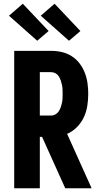

<svg xmlns="http://www.w3.org/2000/svg" viewBox="-20 -1007 540 1027"><path d="M56 0V-735H254Q283 -735 311 -728.5Q339 -722 363.5 -706.5Q388 -691 405.5 -668Q423 -645 433.5 -618Q444 -591 448 -562.5Q452 -534 452 -505Q452 -473 447 -441Q442 -409 428.5 -380Q415 -351 392 -327.5Q369 -304 339 -291L470 0H329L205 -275H193V0ZM254 -389Q266 -389 277 -395.5Q288 -402 294.5 -412Q301 -422 305 -433.5Q309 -445 311.5 -457Q314 -469 314.5 -481Q315 -493 315 -505Q315 -517 314.5 -529Q314 -541 311.5 -553Q309 -565 305 -576.5Q301 -588 294.5 -598.5Q288 -609 277 -615Q266 -621 254 -621H193V-389ZM349 -789 198 -923 272 -987 410 -841 375 -811ZM179 -789 28 -923 102 -987 240 -841Z"/></svg>

Font: Iosevka SS04 Heavy
Style: Regular
Weight: 900
Monospace: yes
Designer: Belleve Invis
Foundry: Belleve Invis
Version: Version 19.0.0; ttfautohint (v1.8.4)